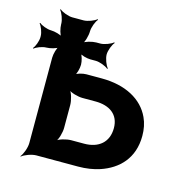

<svg xmlns="http://www.w3.org/2000/svg" viewBox="-155 -833 891 957"><g transform="rotate(15 291.0 -354.5)"><path d="M320 -577C320 -597 333 -631 344 -642L341 -645C330 -634 296 -621 276 -621H255C234 -621 197 -611 186 -600L189 -597C200 -608 210 -645 210 -666C210 -687 223 -721 234 -732L231 -735C220 -724 186 -711 165 -711H107C86 -711 52 -724 41 -735L38 -732C49 -721 62 -687 62 -666V-663C62 -643 71 -609 81 -599L84 -602C74 -612 40 -621 21 -621C1 -621 -30 -633 -40 -643L-43 -640C-33 -630 -21 -599 -21 -580V-574C-21 -554 -33 -523 -43 -513L-40 -510C-30 -520 1 -532 21 -532C40 -532 74 -541 84 -551L81 -554C71 -544 62 -510 62 -491V-50C62 -26 48 11 36 24L38 26C51 14 88 0 112 0H327C368 0 406 -6 439 -17C528 -47 597 -114 597 -230C597 -264 591 -295 578 -323C540 -406 450 -455 327 -455H248C230 -455 199 -447 189 -437L192 -434C202 -444 210 -475 210 -494C210 -512 202 -543 192 -553L189 -550C199 -540 230 -532 248 -532H276C296 -532 330 -519 341 -508L344 -511C333 -522 320 -556 320 -577ZM450 -231C450 -158 401 -118 327 -118H260C236 -118 196 -107 184 -94L186 -92C199 -104 210 -144 210 -168V-286C210 -310 199 -350 186 -362L184 -360C196 -347 236 -336 260 -336H327C399 -336 450 -302 450 -231Z"/></g></svg>

Font: Asimov
Style: Edge
Weight: 500
Designer: Google
Version: Version 2.000980: 2014